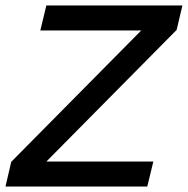

<svg xmlns="http://www.w3.org/2000/svg" viewBox="-27 -680 685 700"><path d="M-7 0 14 -90 488 -569H120L142 -660H638L617 -571L142 -91H532L510 0Z"/></svg>

Font: Elaine Sans Medium
Style: Italic
Weight: 500
Italic angle: -13°
Designer: Wei Huang
Foundry: Wei Huang
Version: Version 2.001;December 24, 2019;FontCreator 12.0.0.2547 64-b